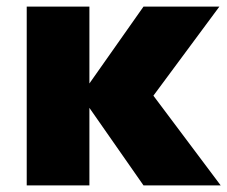

<svg xmlns="http://www.w3.org/2000/svg" viewBox="-20 -562 689 582"><path d="M251 -235V0H61V-542H251V-309L415 -542H645L445 -272L649 0H415Z"/></svg>

Font: Chess Sans ExtraBold
Style: Regular
Weight: 800
Designer: Wolf Bōese
Foundry: Wolf Bōese
Version: Version 7.223